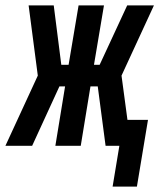

<svg xmlns="http://www.w3.org/2000/svg" viewBox="-58 -540 590 711"><path d="M359 151 384 0H333L304 -220H277L241 0H147L183 -220H162L61 0H-38L82 -260L48 -520H141L169 -300H196L233 -520H327L290 -300H311L413 -520H512L392 -260L414 -96H490L449 151Z"/></svg>

Font: Iosevka
Style: Bold Italic
Weight: 700
Italic angle: -9°
Monospace: yes
Designer: Belleve Invis
Foundry: Belleve Invis
Version: Version 32.5.0; ttfautohint (v1.8.4)